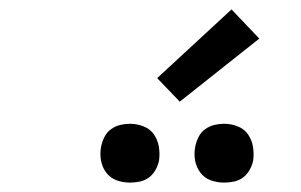

<svg xmlns="http://www.w3.org/2000/svg" viewBox="-20 -1006 640 408"><path d="M456 -618Q441 -618 427.5 -623Q414 -628 405.5 -639.5Q397 -651 394.5 -665.5Q392 -680 395 -695Q397 -705 402 -715Q407 -725 416 -731.5Q425 -738 435.5 -740.5Q446 -743 456 -743Q471 -743 485 -737.5Q499 -732 507 -720.5Q515 -709 517.5 -694.5Q520 -680 518 -665Q516 -655 510.5 -645Q505 -635 496 -628.5Q487 -622 476.5 -620Q466 -618 456 -618ZM256 -618Q241 -618 227.5 -623Q214 -628 205.5 -639.5Q197 -651 194.5 -665.5Q192 -680 195 -695Q197 -705 202 -715Q207 -725 216 -731.5Q225 -738 235.5 -740.5Q246 -743 256 -743Q271 -743 285 -737.5Q299 -732 307 -720.5Q315 -709 317.5 -694.5Q320 -680 318 -665Q316 -655 310.5 -645Q305 -635 296 -628.5Q287 -622 276.5 -620Q266 -618 256 -618ZM362 -790 314 -840 472 -986 531 -924Z"/></svg>

Font: Iosevka Curly Extended Oblique
Style: Regular
Weight: 400
Width: 7
Italic angle: -9°
Monospace: yes
Designer: Belleve Invis
Foundry: Belleve Invis
Version: Version 11.1.0; ttfautohint (v1.8.3)